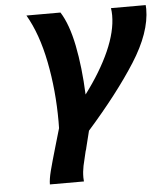

<svg xmlns="http://www.w3.org/2000/svg" viewBox="-52 -540 711 823"><g transform="rotate(-5 303.0 -128.0)"><path d="M606.4 -476.6Q606.4 -375.5 527.3 -251.2Q448.2 -127 316.4 22L298.8 92.8Q297.9 99.1 294.4 108.4Q285.2 145 280 169.9Q274.9 194.8 274.9 219.7Q274.9 226.1 275.9 236.8H129.4Q129.4 214.8 138.4 179.2Q147.5 143.6 167 77.1L189.5 0L189.9 -28.3Q189.9 -162.6 165.5 -286.1Q141.1 -409.7 92.3 -493.2H238.8Q272.9 -439.5 291.7 -345.5Q310.5 -251.5 315.4 -133.8Q384.3 -225.6 421.4 -309.3Q458.5 -393.1 458.5 -461.9Q458.5 -477.1 456.1 -493.2H605.5Q606.4 -482.4 606.4 -476.6Z"/></g></svg>

Font: Lesson One
Style: Bold Italic
Weight: 700
Italic angle: -14°
Designer: But Ko, Victor Gaultney, Annie Olsen, Julie Remington, Don Collingsworth, Eric Hays, Becca Hirsbrunner
Version: Version 1.100